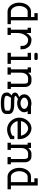

<svg xmlns="http://www.w3.org/2000/svg" viewBox="1756 -2494 894 4445"><g transform="rotate(90 2202.5 -272.0)"><path d="M373.5 -77.6V-465.8H246.1Q211.9 -465.8 182.9 -439.2Q153.8 -412.6 136.5 -368.4Q119.1 -324.2 119.1 -271.5Q119.1 -219.2 136.5 -175Q153.8 -130.9 182.9 -104.2Q211.9 -77.6 246.1 -77.6ZM451.2 -77.6H539.6V0H246.1Q160.6 0 97.2 -84.5Q41.5 -166.5 41.5 -271.5Q41.5 -377 97.2 -459Q160.6 -543.5 246.1 -543.5H373.5V-621.1H285.2V-698.7H451.2Z M788.6 0H622.6V-77.6H667V-465.3H622.6V-543H744.1V-434.1Q811.5 -553.7 896 -553.7Q1035.6 -553.7 1090.8 -451.2Q1112.3 -415 1117.2 -387.7Q1120.6 -365.7 1120.6 -331.5V-299.8H1043.5Q1043.5 -369.6 1037.6 -385.7Q1033.7 -396.5 1023.9 -412.1Q1017.1 -425.3 1004.4 -439.9Q973.1 -476.1 896 -476.1Q861.3 -476.1 826.4 -443.4Q791.5 -410.6 767.8 -355.5Q744.1 -300.3 744.1 -232.4V-77.6H788.6Z M1369.6 -77.6H1458.5V0H1203.6V-77.6H1292.5V-465.8H1203.6V-543.5H1369.6ZM1234.4 -621.1Q1222.2 -621.1 1212.9 -630.1Q1203.6 -639.2 1203.6 -652.3V-667.5Q1203.6 -680.2 1212.9 -689.5Q1222.2 -698.7 1234.4 -698.7H1338.9Q1351.1 -698.7 1360.4 -689.5Q1369.6 -680.2 1369.6 -667.5V-652.3Q1369.6 -639.2 1360.4 -630.1Q1351.1 -621.1 1338.9 -621.1Z M2039.6 0H1873.5V-77.6H1918V-379.4Q1918 -405.3 1914.1 -426Q1910.2 -446.8 1895 -462.9Q1890.1 -468.3 1884.8 -471.2Q1874.5 -476.1 1834 -476.1H1790.5Q1755.9 -476.1 1727.1 -456.8Q1698.2 -437.5 1680.7 -400.4Q1663.1 -363.3 1663.1 -311V-77.6H1707.5V0H1541.5V-77.6H1585.9V-465.8H1541.5V-543.5H1663.1V-478Q1727.5 -553.7 1790.5 -553.7H1844.7Q1878.9 -553.7 1903.1 -547.1Q1927.2 -540.5 1949.7 -518.1Q1989.3 -476.6 1993.7 -420.4Q1995.1 -396.5 1995.1 -77.6H2039.6Z M2371.6 77.6Q2505.9 77.6 2531.2 52.2Q2539.1 45.9 2541 34.9Q2543 23.9 2543 0Q2543 -23.4 2541 -34.7Q2539.1 -45.9 2531.2 -51.8Q2505.4 -77.6 2371.6 -77.6H2316.4Q2277.8 -77.6 2247.1 -81.5Q2247.1 -80.6 2245.1 -79.6Q2220.2 -49.8 2205.1 -13.2Q2198.2 2.9 2198.2 21.5Q2198.2 42.5 2213.4 52.7Q2239.7 77.6 2371.6 77.6ZM2371.6 -299.8Q2427.7 -299.8 2470.2 -331.5Q2501.5 -355 2501.5 -388.2Q2501.5 -421.4 2470.2 -444.3Q2427.7 -476.1 2371.6 -476.1Q2315.4 -476.1 2272.9 -444.3Q2241.7 -421.4 2241.7 -388.2Q2241.7 -355 2272.9 -331.5Q2315.4 -299.8 2371.6 -299.8ZM2371.6 155.3Q2211.9 155.3 2165 113.3Q2145 97.2 2136 80.1Q2127 63 2124.8 43.7Q2122.6 24.4 2122.6 2Q2122.6 -14.2 2129.4 -28.3Q2147.9 -65.9 2190.9 -93.8Q2161.6 -104.5 2146.7 -119.1Q2131.8 -133.8 2127.2 -148.9Q2122.6 -164.1 2122.6 -174.8Q2122.6 -183.6 2127.9 -198.2Q2137.7 -224.1 2166.5 -242.7Q2180.2 -251 2218.3 -266.1L2227.5 -270Q2164.1 -314.9 2164.1 -388.2Q2164.1 -433.6 2192.1 -471.2Q2220.2 -508.8 2267.3 -531.2Q2314.5 -553.7 2371.6 -553.7Q2410.2 -553.7 2444.3 -543.5H2620.6V-465.8H2555.2Q2579.1 -430.2 2579.1 -388.2Q2579.1 -342.3 2551 -304.7Q2522.9 -267.1 2475.8 -244.6Q2428.7 -222.2 2371.6 -222.2Q2317.9 -222.2 2272.5 -242.2Q2199.7 -202.6 2199.7 -181.6Q2199.7 -177.2 2209 -170.9Q2232.9 -155.3 2316.4 -155.3H2371.6Q2452.1 -155.3 2502.4 -145Q2611.8 -122.6 2619.1 -37.6Q2620.6 -17.6 2620.6 0Q2620.6 18.1 2618.9 37.8Q2617.2 57.6 2608.4 76.9Q2599.6 96.2 2579.6 112.8Q2552.7 134.8 2502.4 145Q2452.1 155.3 2371.6 155.3Z M3121.1 -311Q3110.8 -372.1 3068.8 -418.9Q3013.2 -476.6 2952.6 -476.6Q2892.1 -476.6 2836.4 -418.9Q2794.4 -372.1 2784.2 -311ZM2973.6 10.3Q2923.3 10.3 2874.8 -11Q2826.2 -32.2 2787.1 -71.3Q2746.6 -112.3 2725.1 -164.8Q2703.6 -217.3 2703.6 -272Q2703.6 -326.2 2723.1 -378.2Q2742.7 -430.2 2779.3 -470.7Q2815.9 -511.2 2860.8 -532.7Q2905.8 -554.2 2952.6 -554.2Q2999.5 -554.2 3044.4 -532.7Q3089.4 -511.2 3126 -471.2Q3201.7 -384.3 3201.7 -275.4V-232.9H2784.2Q2800.3 -159.2 2856.4 -113.3Q2912.6 -67.4 2973.6 -67.4Q3055.2 -67.4 3124 -114.3V-155.3H3201.7V-63L3124 -24.4Q3053.7 10.3 2973.6 10.3Z M3782.7 0H3616.7V-77.6H3661.1V-379.4Q3661.1 -405.3 3657.2 -426Q3653.3 -446.8 3638.2 -462.9Q3633.3 -468.3 3627.9 -471.2Q3617.7 -476.1 3577.1 -476.1H3533.7Q3499 -476.1 3470.2 -456.8Q3441.4 -437.5 3423.8 -400.4Q3406.2 -363.3 3406.2 -311V-77.6H3450.7V0H3284.7V-77.6H3329.1V-465.8H3284.7V-543.5H3406.2V-478Q3470.7 -553.7 3533.7 -553.7H3587.9Q3622.1 -553.7 3646.2 -547.1Q3670.4 -540.5 3692.9 -518.1Q3732.4 -476.6 3736.8 -420.4Q3738.3 -396.5 3738.3 -77.6H3782.7Z M4197.8 -77.6V-465.8H4070.3Q4036.1 -465.8 4007.1 -439.2Q3978 -412.6 3960.7 -368.4Q3943.4 -324.2 3943.4 -271.5Q3943.4 -219.2 3960.7 -175Q3978 -130.9 4007.1 -104.2Q4036.1 -77.6 4070.3 -77.6ZM4275.4 -77.6H4363.8V0H4070.3Q3984.9 0 3921.4 -84.5Q3865.7 -166.5 3865.7 -271.5Q3865.7 -377 3921.4 -459Q3984.9 -543.5 4070.3 -543.5H4197.8V-621.1H4109.4V-698.7H4275.4Z"/></g></svg>

Font: Turpis
Style: Regular
Weight: 400
Designer: GGBotNet
Foundry: f0n7
Version: 1.00